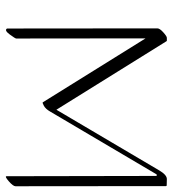

<svg xmlns="http://www.w3.org/2000/svg" viewBox="14 -588 605 674"><g transform="rotate(90 317.0 -251.5)"><path d="M115.7 -5.4Q115.7 -2 101.3 17.6Q86.9 37.1 80.6 26.9Q80.1 26.4 80.6 25.9L80.1 -501Q80.1 -509.3 94 -521.7Q107.9 -534.2 113.3 -534.2H123Q124.5 -534.2 125 -533.2L365.7 -146.5L578.6 -507.3Q594.7 -534.7 609.4 -534.2L631.3 -533.7Q633.3 -533.7 633.8 -531.2L634.3 -2.9Q634.3 5.4 616.7 20.8Q599.1 36.1 599.1 28.3L598.1 -498.5H592.8L372.1 -124.5Q362.8 -108.4 351.8 -102.5Q340.8 -96.7 339.8 -98.6L115.2 -459.5Z"/></g></svg>

Font: ML-NILA01_NewLipi
Style: Regular
Weight: 400
Designer: CLT@C-DIT
Version: Version ML-NILA01_NewLipi 2.